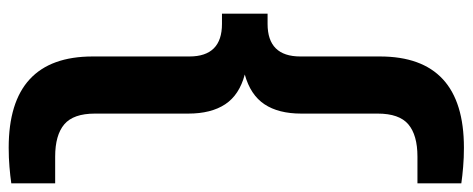

<svg xmlns="http://www.w3.org/2000/svg" viewBox="-343 -515 1088 442"><g transform="rotate(90 201.0 -294.0)"><path d="M320 230Q110 230 110 36.5V-186Q110 -261 35 -261H11.5V-366H35Q110 -366 110 -441.5V-624.5Q110 -818 320 -818Q343.5 -818 364.2 -816.2Q385 -814.5 402 -812V-711H340.5Q291 -711 266.2 -690Q241.5 -669 241.5 -619.5V-443.5Q241.5 -391 220 -358.8Q198.5 -326.5 151.5 -313.5Q198.5 -301 220 -268.5Q241.5 -236 241.5 -183.5V31.5Q241.5 81 266.2 102Q291 123 340.5 123H402V224Q385 226.5 364.2 228.2Q343.5 230 320 230Z"/></g></svg>

Font: Encode Sans Semi Expanded SemiBold
Style: Regular
Weight: 600
Width: 6
Designer: Multiple Designers
Foundry: Impallari Type
Version: Version 3.000; ttfautohint (v1.8.3) -l 8 -r 50 -G 200 -x 14 